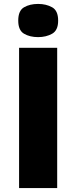

<svg xmlns="http://www.w3.org/2000/svg" viewBox="-20 -957 388 977"><path d="M77.1 0V-713.9H271V0ZM173.8 -937Q214.8 -937 245.4 -919.9Q275.9 -902.8 275.9 -852.1Q275.9 -802.7 245.4 -785.4Q214.8 -768.1 173.8 -768.1Q131.8 -768.1 102.3 -785.4Q72.8 -802.7 72.8 -852.1Q72.8 -902.8 102.3 -919.9Q131.8 -937 173.8 -937Z"/></svg>

Font: Open Sans ExtraBold
Style: Regular
Weight: 800
Designer: Monotype Design Team
Foundry: Monotype Imaging Inc.
Version: Version 3.003; ttfautohint (v1.8.4)